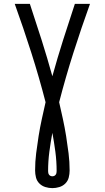

<svg xmlns="http://www.w3.org/2000/svg" viewBox="-20 -755 540 990"><path d="M250 215Q232 215 214 209.5Q196 204 183 191Q170 178 165.5 160Q161 142 161 124Q161 79 166.5 35Q172 -9 179 -53Q186 -97 195.5 -140.5Q205 -184 215 -228Q182 -356 141.5 -483Q101 -610 56 -735H134Q165 -642 194.5 -549Q224 -456 250 -362Q276 -456 305.5 -549Q335 -642 366 -735H444Q399 -610 358.5 -483Q318 -356 285 -228Q295 -184 304.5 -140.5Q314 -97 321 -53Q328 -9 333.5 35Q339 79 339 124Q339 142 334.5 160Q330 178 317 191Q304 204 286 209.5Q268 215 250 215ZM250 154Q255 154 259.5 152Q264 150 267 146Q270 142 271 137Q272 132 272 127Q272 77 265.5 27.5Q259 -22 250 -70Q241 -22 234.5 27.5Q228 77 228 127Q228 132 229 137Q230 142 233 146Q236 150 240.5 152Q245 154 250 154Z"/></svg>

Font: Iosevka www.saffi
Style: Regular
Weight: 400
Monospace: yes
Designer: Belleve Invis
Foundry: Belleve Invis
Version: Version 22.0.2; ttfautohint (v1.8.3)